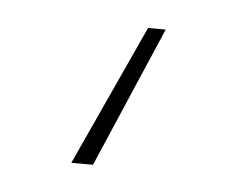

<svg xmlns="http://www.w3.org/2000/svg" viewBox="-29 -15 297 238"><g transform="rotate(5 119.5 104.5)"><path d="M169 17 93.8 191.8H66.8L147 17Z"/></g></svg>

Font: Inter P Thin
Style: Regular
Weight: 100
Designer: Rasmus Andersson
Foundry: rsms
Version: Version 3.018;git-588b23468